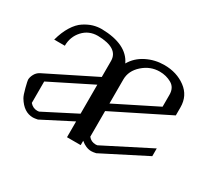

<svg xmlns="http://www.w3.org/2000/svg" viewBox="-113 -796 1123 1008"><g transform="rotate(30 448.0 -292.0)"><path d="M375 0V-95.7L196.3 -3.9Q176.8 0 168 0Q112.3 0 75.2 -61.5Q66.4 -76.2 56.6 -114.7Q46.9 -153.3 46.9 -159.2Q46.9 -174.8 56.2 -192.4Q65.4 -210 83 -219.7L375 -365.2V-461.9Q375 -540 250 -542Q195.3 -542 160.2 -503.4Q125 -464.8 125 -410.2H60.5Q74.2 -460.9 96.7 -497.1Q119.1 -533.2 146.5 -550.8Q173.8 -568.4 198.7 -575.7Q223.6 -583 250 -583Q403.3 -580.1 446.3 -488.3Q472.7 -534.2 522.5 -559.1Q572.3 -584 628.9 -584Q704.1 -584 758.3 -543.9Q812.5 -503.9 812.5 -433.6V-384.8L479.5 -218.8V-63.5Q496.1 -42 524.4 -42Q531.2 -42 534.2 -43L812.5 -184.6V-137.7L549.8 -3.9Q532.2 0 521.5 0Q489.3 0 458 -26.4V0ZM479.5 -264.6 729.5 -389.6V-461.9Q729.5 -504.9 697.3 -523.4Q665 -542 625 -542Q568.4 -542 523.9 -502.4Q479.5 -462.9 479.5 -410.2ZM375 -142.6V-318.4L125 -193.4V-63.5Q143.6 -42 169.9 -42Q176.8 -42 180.7 -43Z"/></g></svg>

Font: wanta
Style: Medium
Weight: 500
Version: Version 0.91